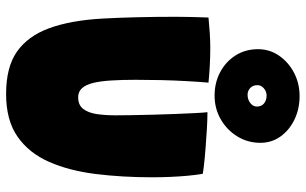

<svg xmlns="http://www.w3.org/2000/svg" viewBox="-211 -803 1028 646"><g transform="rotate(90 303.0 -480.0)"><path d="M296.5 13.5Q205.5 13.5 153.5 -23.2Q101.5 -60 75.5 -130Q48.5 -203 42.5 -310.8Q36.5 -418.5 36.5 -557.5Q36.5 -570.5 36.8 -583.5Q37 -596.5 37.2 -610.2Q37.5 -624 38 -638.2Q38.5 -652.5 39 -667.5Q65 -670 91.2 -671.8Q117.5 -673.5 141 -673.5Q171.5 -673.5 202.2 -671.8Q233 -670 258 -667.5Q255 -632 252.8 -591.2Q250.5 -550.5 249.5 -507.5Q248.5 -464.5 248.5 -422Q248.5 -375 250.8 -340Q253 -305 258.5 -281.5Q265 -254.5 276.8 -241.8Q288.5 -229 307.5 -229Q333.5 -229 346.5 -246Q359.5 -263 363.8 -291.5Q368 -320 368 -355Q368 -373.5 367.5 -406.2Q367 -439 366 -478.2Q365 -517.5 363.5 -555.2Q362 -593 360.5 -622.2Q359 -651.5 357.5 -664Q382 -664 415 -662Q448 -660 480.2 -657.5Q512.5 -655 536 -652.2Q559.5 -649.5 565 -648Q569 -623 571.5 -595.2Q574 -567.5 575.2 -538.2Q576.5 -509 576.5 -478.5Q576.5 -377.5 565.5 -288.5Q554.5 -199.5 524.8 -131.5Q495 -63.5 439.8 -25Q384.5 13.5 296.5 13.5ZM301.5 -688Q258 -688 222.8 -706.8Q187.5 -725.5 166.5 -758.5Q145.5 -791.5 145.5 -834Q145.5 -873.5 167.5 -905.2Q189.5 -937 225.2 -955.5Q261 -974 303 -974Q346.5 -974 382.2 -956.8Q418 -939.5 439.2 -909.8Q460.5 -880 460.5 -842Q460.5 -799.5 439 -764.5Q417.5 -729.5 381.5 -708.8Q345.5 -688 301.5 -688ZM298.5 -799Q315 -799 326.8 -808.2Q338.5 -817.5 338.5 -830Q338.5 -846 327.8 -854.5Q317 -863 301.5 -863Q288 -863 277.2 -853.8Q266.5 -844.5 266.5 -832.5Q266.5 -816.5 276.2 -807.8Q286 -799 298.5 -799Z"/></g></svg>

Font: Grandstander Thin Black
Style: Regular
Weight: 900
Version: Version 1.200